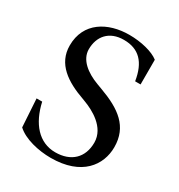

<svg xmlns="http://www.w3.org/2000/svg" viewBox="-172 -821 884 950"><g transform="rotate(30 270.5 -346.0)"><path d="M50 -205 60 -45C104 -4 187 15 257 15C434 15 504 -86 504 -188C504 -306 424 -362 307 -405L275 -417C208 -442 152 -485 152 -545C152 -618 196 -672 280 -672C366 -672 414 -623 430 -522H461V-663C427 -690 359 -707 291 -707C169 -707 61 -646 61 -514C61 -409 145 -354 250 -317L268 -310C312 -293 407 -247 407 -158C407 -72 352 -20 263 -20C169 -20 107 -93 82 -205Z"/></g></svg>

Font: Lingua Franca
Style: Regular
Weight: 400
Version: Version 1.19